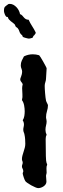

<svg xmlns="http://www.w3.org/2000/svg" viewBox="-49 -968 321 980"><path d="M195.8 -431.2Q195.8 -416 190.9 -400.9Q186 -385.7 186 -370.1Q186 -364.7 187.5 -359.6Q189 -354.5 189 -349.1Q189 -338.4 186 -327.4Q183.1 -316.4 183.1 -305.2Q183.1 -292 189 -279.8Q186 -274.4 185.1 -269.3Q184.1 -264.2 184.1 -257.8Q184.1 -236.8 184.6 -215.3Q185.1 -193.8 185.1 -171.9Q185.1 -160.6 186.3 -149.2Q187.5 -137.7 191.9 -127.9Q187.5 -118.2 188.2 -107.4Q189 -96.7 189 -85.9Q189 -82 187.5 -78.4Q186 -74.7 186 -69.8Q186 -62.5 187 -55.4Q188 -48.3 188 -41Q188 -33.7 184.1 -27.6Q180.2 -21.5 173.8 -17.1Q167.5 -12.7 160.2 -10.3Q152.8 -7.8 146 -7.8Q141.1 -7.8 131.1 -12Q121.1 -16.1 110.6 -22Q100.1 -27.8 91.3 -33.9Q82.5 -40 80.1 -43.9Q78.6 -45.9 76.4 -51.3Q74.2 -56.6 72 -63Q69.8 -69.3 68.4 -75Q66.9 -80.6 66.9 -83Q66.9 -85.9 68.4 -88.4Q69.8 -90.8 69.8 -94.2Q69.8 -101.1 66.4 -106.9Q63 -112.8 63 -118.2Q63 -123.5 64.9 -128.2Q66.9 -132.8 66.9 -138.2Q66.9 -142.6 64.9 -146.5Q63 -150.4 63 -155.8Q63 -165 65.7 -174.6Q68.4 -184.1 71.5 -193.8Q74.7 -203.6 77.4 -213.6Q80.1 -223.6 80.1 -233.9Q80.1 -245.1 79.3 -256.8Q78.6 -268.6 76.2 -279.8Q75.2 -286.6 72.5 -292.5Q69.8 -298.3 69.8 -306.2Q69.8 -313 71.5 -319.6Q73.2 -326.2 73.2 -333Q73.2 -344.2 66.9 -354Q73.2 -363.8 75.2 -376.2Q77.1 -388.7 77.1 -399.9Q77.1 -413.6 74.2 -429.7Q71.3 -445.8 63 -457Q66.9 -472.2 65.4 -487.1Q64 -502 64 -517.1Q64 -526.9 66.9 -538.1Q64.5 -544.9 59.3 -550.3Q54.2 -555.7 54.2 -564Q54.2 -565.4 55.7 -569.3Q57.1 -573.2 59.1 -578.6Q61 -584 62.5 -589.8Q64 -595.7 64 -601.1Q64 -609.9 60.5 -617.7Q57.1 -625.5 57.1 -633.8Q57.1 -647.5 62 -658.2Q66.9 -668.9 73.2 -680.2Q94.7 -690.9 118.2 -690.9Q126.5 -690.9 134.5 -689.7Q142.6 -688.5 150.9 -686Q152.8 -684.6 158.9 -674.8Q165 -665 171.6 -653.3Q178.2 -641.6 183.6 -631.3Q189 -621.1 189 -619.1Q189 -606.4 187.5 -594Q186 -581.5 186 -568.8Q186 -558.6 182.6 -549.1Q179.2 -539.6 179.2 -529.8Q179.2 -522.9 179.7 -512.9Q180.2 -502.9 181.2 -491.9Q182.1 -481 183.3 -470.7Q184.6 -460.4 186 -454.1Q186.5 -451.7 188 -448.5Q189.5 -445.3 191.2 -441.9Q192.9 -438.5 194.3 -435.5Q195.8 -432.6 195.8 -431.2ZM-28.8 -911.1Q-28.8 -920.4 -27.6 -925.5Q-26.4 -930.7 -23.4 -933.8Q-20.5 -937 -16.1 -939.9Q-11.7 -942.9 -5.9 -947.3Q-3.9 -948.2 1 -948.2Q10.7 -948.2 19.5 -943.4Q28.3 -938.5 35.4 -930.9Q42.5 -923.3 47.1 -914.1Q51.8 -904.8 53.2 -896Q60.1 -893.6 64.5 -888.7Q68.8 -883.8 73 -878.9Q77.1 -874 82.8 -870.6Q88.4 -867.2 97.2 -867.2Q104.5 -850.6 114.7 -835Q125 -819.3 133.3 -802.2Q133.3 -796.9 130.4 -794.2Q127.4 -791.5 125 -787.1Q122.6 -786.1 121.6 -784.2Q120.6 -782.2 119.6 -779.8Q118.7 -777.3 117.2 -775.6Q115.7 -773.9 112.3 -773.9Q104 -771 98.1 -771Q96.2 -771 91.8 -772Q87.4 -772.9 82.8 -774.2Q78.1 -775.4 74 -776.9Q69.8 -778.3 68.4 -779.3Q65.9 -781.7 65.7 -784.2Q65.4 -786.6 63 -789.1L58.1 -793Q52.2 -799.3 49.8 -807.9Q47.4 -816.4 42 -823.2Q40.5 -825.7 37.6 -827.1Q34.7 -828.6 32.2 -831.1Q29.8 -834 28.8 -837.6Q27.8 -841.3 25.4 -844.2Q21 -848.6 15.9 -852.3Q10.7 -856 5.6 -860.1Q0.5 -864.3 -3.4 -868.9Q-7.3 -873.5 -8.8 -879.9Q-10.3 -881.8 -12.2 -881.6Q-14.2 -881.3 -16.6 -882.3Q-18.6 -883.8 -20.8 -887.5Q-22.9 -891.1 -24.7 -895.5Q-26.4 -899.9 -27.6 -904.3Q-28.8 -908.7 -28.8 -911.1Z"/></svg>

Font: Margarine
Style: Regular
Weight: 400
Designer: Astigmatic (AOETI)
Foundry: Astigmatic (AOETI)
Version: Version 1.000